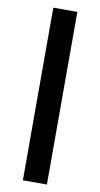

<svg xmlns="http://www.w3.org/2000/svg" viewBox="-102 -820 534 1023"><g transform="rotate(10 165.0 -308.0)"><path d="M100 159V-775H230V159Z"/></g></svg>

Font: Inclusive Sans
Style: Regular
Weight: 400
Designer: Olivia King
Foundry: Olivia King
Version: Version 2.004